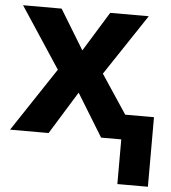

<svg xmlns="http://www.w3.org/2000/svg" viewBox="-53 -594 746 838"><g transform="rotate(5 320.0 -175.0)"><path d="M189.9 -278.8 14.2 -545.9H183.1L289.1 -372.1L396 -545.9H564.9L387.2 -278.8L500 -108.9H626V195.8H492.2V0H403.8L289.1 -187L173.8 0H4.9ZM573.2 0ZM578.1 0Z"/></g></svg>

Font: Zoram GWebM
Style: Bold
Weight: 700
Foundry: Ascender Corporation
Version: Version 1.000